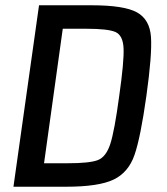

<svg xmlns="http://www.w3.org/2000/svg" viewBox="-20 -708 635 728"><path d="M128 -688H327Q451 -688 499.5 -661Q548 -634 552.5 -567.5Q557 -501 535 -344Q513 -187 490 -120.5Q467 -54 410.5 -27Q354 0 230 0H31ZM236 -89Q320 -89 351 -101Q382 -113 398 -161.5Q414 -210 432 -344Q451 -477 448.5 -525.5Q446 -574 418 -586.5Q390 -599 307 -599H218L147 -89Z"/></svg>

Font: Assailand Medium
Style: Italic
Weight: 500
Italic angle: -8°
Designer: Hector Gatti with collaboration of the Omnibus-Type team
Foundry: Omnibus-Type
Version: Version 0.072;October 19, 2019;FontCreator 12.0.0.2547 64-bi